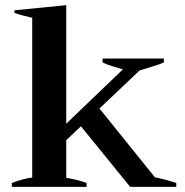

<svg xmlns="http://www.w3.org/2000/svg" viewBox="-20 -725 718 745"><path d="M664 -15V0H485L294 -235L237 -181V-35Q281 -28 316 -15V0H26V-15Q70 -32 105 -36V-656Q64 -665 36 -675V-685L237 -705V-245L457 -456Q450 -458 422.5 -466Q395 -474 378 -483V-498H616V-483Q602 -476 578 -469Q554 -462 546 -459Q520 -451 522 -452L366 -304L581 -37Q618 -30 664 -15Z"/></svg>

Font: Trirong SemiBold
Style: Regular
Weight: 600
Designer: Katatrad Team
Foundry: CadsonDemak
Version: Version 1.001